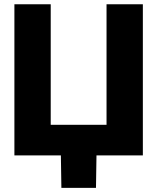

<svg xmlns="http://www.w3.org/2000/svg" viewBox="-20 -748 757 924"><path d="M667.5 0H49.3V-727.5H224.1V-147.5H492.7V-727.5H667.5ZM275.4 156.2 272.5 -31.2H444.8L441.9 156.2Z"/></svg>

Font: Inter 28pt ExtraBold
Style: Regular
Weight: 800
Designer: Rasmus Andersson
Foundry: rsms
Version: Version 4.001;git-66647c0bb